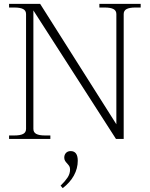

<svg xmlns="http://www.w3.org/2000/svg" viewBox="-20 -720 776 995"><path d="M27 -18H55Q85 -18 100 -26Q115 -34 115 -52V-647Q115 -665 100 -673Q85 -681 55 -681H27V-700H188L583 -76V-647Q583 -665 568 -673Q553 -681 523 -681H495V-700H709V-681H681Q651 -681 636 -673Q621 -665 621 -647V0H581L153 -666V-52Q153 -34 168 -26Q183 -18 213 -18H241V0H27ZM294 242Q316 221 329.5 201Q343 181 343 159Q343 148 339.5 142Q336 136 328 127Q321 120 317 113Q313 106 313 97Q313 82 322 72.5Q331 63 346 63Q383 63 383 113Q383 153 363 189.5Q343 226 305 255Z"/></svg>

Font: Taviraj ExtraLight
Style: Regular
Weight: 200
Designer: Katatrad Team
Foundry: CadsonDemak
Version: Version 1.030